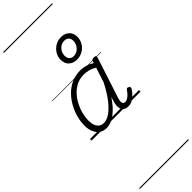

<svg xmlns="http://www.w3.org/2000/svg" viewBox="-552 -1119 1727 1727"><g transform="rotate(-45 311.5 -255.0)"><path d="M177 17Q138 17 109.5 -2Q81 -21 65.5 -57Q50 -93 50 -141Q50 -187 63 -238.5Q76 -290 102.5 -339.5Q129 -389 168.5 -430Q208 -471 260 -495Q312 -519 376 -519Q409 -519 443.5 -508.5Q478 -498 507 -479L512 -496Q516 -507 523 -511Q530 -515 543 -515Q561 -515 565.5 -507.5Q570 -500 566 -488L441 -105Q433 -81 432.5 -64.5Q432 -48 439 -39.5Q446 -31 460 -31Q476 -31 492.5 -41Q509 -51 523 -66.5Q537 -82 548 -98Q554 -106 560.5 -108Q567 -110 576 -104Q587 -97 588 -90Q589 -83 584 -75Q573 -57 553.5 -35Q534 -13 508.5 2Q483 17 451 17Q428 17 413 9Q398 1 390 -13.5Q382 -28 381 -47.5Q380 -67 385 -90Q389 -106 394 -121Q399 -136 403 -152Q362 -90 322 -53Q282 -16 245.5 0.5Q209 17 177 17ZM107 -146Q107 -112 116.5 -86.5Q126 -61 144.5 -47Q163 -33 191 -33Q228 -33 270 -61.5Q312 -90 357 -147.5Q402 -205 447 -293L493 -435Q457 -456 427.5 -463Q398 -470 371 -470Q318 -470 276 -448.5Q234 -427 202.5 -392Q171 -357 149.5 -314.5Q128 -272 117.5 -228Q107 -184 107 -146ZM422 -607Q378 -607 347.5 -633.5Q317 -660 317 -711Q317 -749 336.5 -781Q356 -813 389 -833Q422 -853 464 -853Q509 -853 539.5 -826.5Q570 -800 570 -749Q570 -711 550.5 -678.5Q531 -646 497.5 -626.5Q464 -607 422 -607ZM424 -650Q451 -650 472.5 -664.5Q494 -679 506.5 -701.5Q519 -724 519 -749Q519 -779 503 -794Q487 -809 462 -809Q435 -809 413.5 -795Q392 -781 380 -758.5Q368 -736 368 -711Q368 -681 384 -665.5Q400 -650 424 -650ZM0 605H623V615H0ZM0 -20H623V0H0ZM0 -505H623V-500H0ZM0 -1125H623V-1115H0Z"/></g></svg>

Font: Playwrite CU Guides
Style: Regular
Weight: 400
Designer: Veronika Burian, José Scaglione
Foundry: TypeTogether
Version: Version 1.003